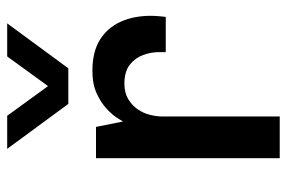

<svg xmlns="http://www.w3.org/2000/svg" viewBox="-152 -646 798 534"><g transform="rotate(-90 247.0 -379.0)"><path d="M74 0V-511H161L176 -436Q178 -439 186 -452Q194 -465 211 -481Q228 -497 254 -509Q280 -521 317 -521Q370 -521 403.5 -500Q437 -479 453.5 -442.5Q470 -406 470 -359Q470 -348 469 -336.5Q468 -325 467 -317H369V-337Q369 -358 361 -380Q353 -402 334 -417Q315 -432 281 -432Q256 -432 238.5 -421.5Q221 -411 210 -395Q199 -379 194.5 -360.5Q190 -342 190 -326V0ZM449 -758 324 -588H225L100 -758H192L306 -601H243L357 -758Z"/></g></svg>

Font: Chivo Medium Medium
Style: Regular
Weight: 500
Version: Version 2.002